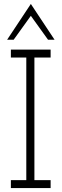

<svg xmlns="http://www.w3.org/2000/svg" viewBox="-20 -951 312 971"><path d="M35 -40H113V-660H35V-700H236V-660H154V-40H236V0H35ZM136 -931Q166 -886 196 -840.5Q226 -795 256 -750H223Q201 -780 179.5 -810.5Q158 -841 136 -871Q114 -841 92.5 -810.5Q71 -780 49 -750H16Q46 -795 76 -840.5Q106 -886 136 -931Z"/></svg>

Font: Josefin Slab
Style: Regular
Weight: 400
Designer: Santiago Orozco
Foundry: Typemade
Version: Version 1.000